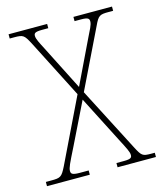

<svg xmlns="http://www.w3.org/2000/svg" viewBox="-108 -794 741 875"><g transform="rotate(-15 262.5 -357.0)"><path d="M5 0H207V-20H165C127 -20 124 -28 124 -40C124 -55 133 -73 168 -143L264 -339L376 -120C401 -72 411 -53 411 -39C411 -27 408 -20 373 -20H338V0H519V-20H502C461 -20 457 -24 434 -68L278 -370L413 -648C433 -691 440 -694 482 -694H503V-714H321V-694H353C387 -694 390 -686 390 -674C390 -658 377 -636 363 -607L263 -399L157 -608C141 -639 129 -661 129 -675C129 -687 132 -694 168 -694H197V-714H15V-694H36C79 -694 83 -690 106 -647L248 -369L102 -67C80 -23 74 -20 30 -20H5Z"/></g></svg>

Font: Noto Serif SemiCondensed Thin
Style: Regular
Weight: 100
Width: 4
Designer: Monotype Design Team
Foundry: Monotype Imaging Inc.
Version: Version 2.015